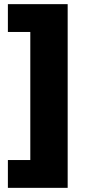

<svg xmlns="http://www.w3.org/2000/svg" viewBox="-20 -725 449 925"><path d="M18 180V46H126V-571H18V-705H306V180Z"/></svg>

Font: Nunito Sans 10pt Black
Style: Regular
Weight: 900
Designer: Vernon Adams
Foundry: Vernon Adams
Version: Version 3.101;gftools[0.9.27]